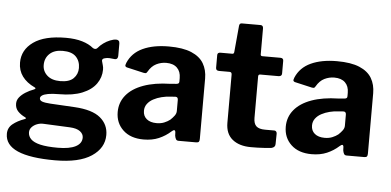

<svg xmlns="http://www.w3.org/2000/svg" viewBox="-56 -824 2269 1113"><g transform="rotate(5 1078.5 -267.5)"><path d="M591 -553Q600 -553 605.5 -548Q611 -543 611 -531V-463Q611 -449 605 -443.5Q599 -438 588 -440Q575 -442 562.5 -442.5Q550 -443 541 -441Q514 -437 521 -418Q523 -409 526.5 -398Q530 -387 530 -373Q530 -328 503.5 -290.5Q477 -253 423 -231Q369 -209 289 -209Q249 -209 225 -204.5Q201 -200 190.5 -192.5Q180 -185 180 -176Q180 -163 195.5 -157.5Q211 -152 243 -150L386 -142Q488 -136 535 -97Q582 -58 582 3Q582 79 510 127Q438 175 298 175Q153 175 80 143Q7 111 7 46Q7 11 34 -11Q61 -33 103 -48Q116 -53 103 -59Q78 -71 61.5 -88.5Q45 -106 45 -133Q45 -153 58 -169.5Q71 -186 93 -200Q115 -214 142 -224Q147 -226 149 -229.5Q151 -233 144 -236Q97 -258 72 -292Q47 -326 47 -372Q47 -446 111.5 -492Q176 -538 300 -538Q355 -538 395 -526Q435 -514 460 -493Q467 -488 474.5 -488.5Q482 -489 487 -495Q500 -511 518 -524Q536 -537 556 -545Q576 -553 591 -553ZM288 -285Q341 -285 365.5 -309.5Q390 -334 390 -370Q390 -410 365.5 -435.5Q341 -461 288 -461Q239 -461 212 -435.5Q185 -410 185 -370Q185 -334 212 -309.5Q239 -285 288 -285ZM214 -30Q194 -31 176 -24Q158 -17 146 -4Q134 9 134 26Q134 49 151 66Q168 83 206 92Q244 101 308 101Q376 101 411.5 82.5Q447 64 447 30Q447 9 427.5 -6Q408 -21 368 -23Z M957 -51Q926 -23 887.5 -6.5Q849 10 799 10Q723 10 679.5 -31Q636 -72 636 -136Q636 -192 670.5 -234Q705 -276 770 -299.5Q835 -323 926 -325L961 -328Q966 -328 971.5 -331Q977 -334 977 -342V-363Q977 -401 955 -422.5Q933 -444 892 -444Q862 -444 834.5 -430.5Q807 -417 788 -384Q784 -377 780.5 -375Q777 -373 766 -375L666 -398Q660 -400 657.5 -404.5Q655 -409 661 -424Q686 -483 747.5 -511.5Q809 -540 899 -540Q981 -540 1030.5 -519Q1080 -498 1102 -460.5Q1124 -423 1124 -373V-22Q1124 -10 1120 -5Q1116 0 1104 0H1002Q991 0 986.5 -8Q982 -16 980 -28L979 -50Q976 -68 957 -51ZM977 -236Q977 -253 962 -253L934 -251Q908 -250 882 -243.5Q856 -237 834.5 -225.5Q813 -214 800 -196.5Q787 -179 787 -156Q787 -126 808 -108.5Q829 -91 866 -91Q891 -91 910.5 -99Q930 -107 944 -118Q958 -131 967.5 -144Q977 -157 977 -171V-236Z M1440 -424Q1429 -424 1429 -412V-171Q1429 -137 1445 -122.5Q1461 -108 1496 -108H1550Q1557 -108 1561 -103Q1565 -98 1565 -91L1564 -30Q1564 -11 1542 -6Q1524 -4 1503.5 -2.5Q1483 -1 1462.5 -0.5Q1442 0 1423 0Q1355 0 1315 -32.5Q1275 -65 1275 -129V-409Q1275 -424 1262 -424H1201Q1182 -424 1182 -441V-515Q1182 -530 1200 -530H1269Q1278 -530 1279 -541L1293 -693Q1294 -710 1308 -710H1417Q1433 -710 1433 -691V-541Q1433 -531 1443 -531H1548Q1566 -531 1566 -515V-441Q1566 -424 1546 -424Z M1935 -51Q1904 -23 1865.5 -6.5Q1827 10 1777 10Q1701 10 1657.5 -31Q1614 -72 1614 -136Q1614 -192 1648.5 -234Q1683 -276 1748 -299.5Q1813 -323 1904 -325L1939 -328Q1944 -328 1949.5 -331Q1955 -334 1955 -342V-363Q1955 -401 1933 -422.5Q1911 -444 1870 -444Q1840 -444 1812.5 -430.5Q1785 -417 1766 -384Q1762 -377 1758.5 -375Q1755 -373 1744 -375L1644 -398Q1638 -400 1635.5 -404.5Q1633 -409 1639 -424Q1664 -483 1725.5 -511.5Q1787 -540 1877 -540Q1959 -540 2008.5 -519Q2058 -498 2080 -460.5Q2102 -423 2102 -373V-22Q2102 -10 2098 -5Q2094 0 2082 0H1980Q1969 0 1964.5 -8Q1960 -16 1958 -28L1957 -50Q1954 -68 1935 -51ZM1955 -236Q1955 -253 1940 -253L1912 -251Q1886 -250 1860 -243.5Q1834 -237 1812.5 -225.5Q1791 -214 1778 -196.5Q1765 -179 1765 -156Q1765 -126 1786 -108.5Q1807 -91 1844 -91Q1869 -91 1888.5 -99Q1908 -107 1922 -118Q1936 -131 1945.5 -144Q1955 -157 1955 -171V-236Z"/></g></svg>

Font: Libre Franklin
Style: Bold
Weight: 700
Designer: Pablo Impallari, Rodrigo Fuenzalida, Nhung Nguyen
Foundry: Impallari Type
Version: Version 3.000